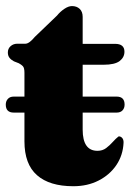

<svg xmlns="http://www.w3.org/2000/svg" viewBox="-22 -614 452 648"><path d="M-2.5 -261Q-2.5 -272.5 4.5 -280.2Q11.5 -288 24.5 -288H60.5V-368.5Q60.5 -385 55.2 -390.5Q50 -396 41.5 -400.5L25 -407Q15.5 -412 10 -419Q4.5 -426 4.5 -437Q4.5 -450 13.8 -458.2Q23 -466.5 37 -466.5H64Q76.5 -466.5 95.5 -489.5L170.5 -561.5Q181 -574.5 195 -584Q209 -593.5 221 -593.5Q237 -593.5 247 -584Q257 -574.5 257 -557V-466H366.5Q398 -466 398 -439.5Q398 -420.5 381.8 -408Q365.5 -395.5 327.5 -395.5H257V-288H371.5Q398.5 -288 398.5 -261Q398.5 -249 391.5 -241.5Q384.5 -234 371.5 -234H257V-176.5Q257 -105 307 -105Q324 -105 336.2 -114.2Q348.5 -123.5 358.5 -134.8Q368.5 -146 378 -153.5Q384.5 -154.5 390 -148.8Q395.5 -143 395 -132Q393 -90 370.8 -57Q348.5 -24 311 -4.8Q273.5 14.5 225.5 14.5Q145 14.5 102.8 -22.8Q60.5 -60 60.5 -137V-234H24.5Q-2.5 -234 -2.5 -261Z"/></svg>

Font: Fraunces 72pt S050 Black
Style: Regular
Weight: 900
Version: Version 1.000; ttfautohint (v1.8.3)